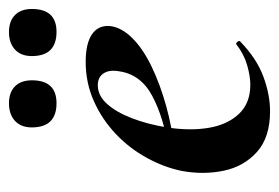

<svg xmlns="http://www.w3.org/2000/svg" viewBox="-117 -493 622 428"><g transform="rotate(-90 194.0 -279.0)"><path d="M160 12Q102 12 69.5 -17Q37 -46 27.5 -91Q18 -136 27 -185Q35 -224 56 -262.5Q77 -301 109 -331.5Q141 -362 182 -380.5Q223 -399 270 -399Q311 -399 331.5 -385Q352 -371 350 -345Q347 -319 323 -295Q299 -271 259.5 -252Q220 -233 171.5 -219.5Q123 -206 73 -201L75 -214Q146 -225 194 -250.5Q242 -276 249 -324Q253 -346 244.5 -359Q236 -372 218 -372Q195 -372 176.5 -351.5Q158 -331 144.5 -296Q131 -261 124 -218Q116 -167 123 -125Q130 -83 154 -57.5Q178 -32 219 -32Q238 -32 262.5 -39Q287 -46 309 -63Q311 -65 314.5 -61Q318 -57 316 -55Q278 -18 237.5 -3Q197 12 160 12ZM337 -464Q283 -464 283 -519Q283 -543.2 297.5 -556.6Q312 -570 336.5 -570Q361 -570 374.5 -556.6Q388 -543.2 388 -519Q388 -464 337 -464ZM178 -464Q124 -464 124 -519Q124 -543.2 138.5 -556.6Q153.1 -570 178 -570Q202 -570 215.5 -556.6Q229 -543.2 229 -519Q229 -464 178 -464Z"/></g></svg>

Font: Cormorant Light
Style: Italic
Weight: 300
Italic angle: -10°
Designer: Christian Thalmann (Catharsis Fonts)
Foundry: Catharsis Fonts
Version: Version 4.000